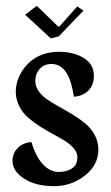

<svg xmlns="http://www.w3.org/2000/svg" viewBox="-20 -616 377 653"><path d="M152.8 -485.4 65.4 -565.9 105 -596.2 177.7 -525.9H182.1L242.7 -594.2L263.7 -579.6L179.7 -492.2ZM231.4 -287.1 227.5 -308.1Q210 -398.4 154.8 -398.4Q129.9 -398.4 115 -381.6Q100.1 -364.7 100.1 -340.3Q100.1 -321.8 111.8 -305.4Q123.5 -289.1 142.6 -276.4Q161.6 -263.7 184.3 -251.2Q207 -238.8 230 -224.6Q252.9 -210.4 271.7 -194.6Q290.5 -178.7 302.5 -156.2Q314.5 -133.8 314.5 -107.4Q314.5 -54.7 268.6 -18.8Q222.7 17.1 164.1 17.1Q101.1 17.1 61.8 -8.5Q22.5 -34.2 22.5 -68.8Q22.5 -94.2 40 -112.3Q57.6 -130.4 86.9 -132.8Q102.1 -82.5 126.2 -56.9Q150.4 -31.2 179 -31.2Q207.5 -31.2 225.3 -43.5Q243.2 -55.7 243.2 -80.6Q243.2 -96.2 231.7 -110.4Q220.2 -124.5 201.7 -136.2Q183.1 -147.9 160.9 -159.7Q138.7 -171.4 116.2 -185.8Q93.8 -200.2 75.4 -216.1Q57.1 -231.9 45.4 -254.9Q33.7 -277.8 33.7 -304.7Q33.7 -321.8 39.3 -340.3Q44.9 -358.9 56.9 -377Q68.8 -395 85.7 -408.9Q102.5 -422.9 127 -431.4Q151.4 -439.9 179.7 -439.9Q230.5 -439.9 264.9 -418.7Q299.3 -397.5 299.3 -358.4Q299.3 -327.6 281.2 -308.6Q263.2 -289.6 231.4 -287.1Z"/></svg>

Font: Neuton
Style: Regular
Weight: 400
Designer: Brian M Zick
Version: Version 1.3